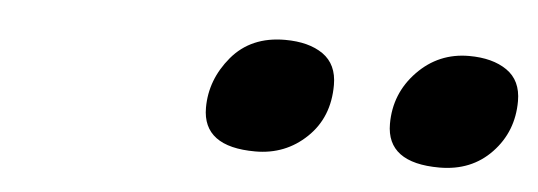

<svg xmlns="http://www.w3.org/2000/svg" viewBox="-27 -763 670 239"><g transform="rotate(5 308.5 -644.0)"><path d="M296.9 -573.2Q231 -573.2 231 -622.1Q231 -657.2 255.1 -686Q279.3 -714.8 321.8 -714.8Q351.6 -714.8 369.4 -702.4Q387.2 -689.9 387.2 -664.1Q387.2 -623.5 360.8 -598.4Q334.5 -573.2 296.9 -573.2ZM526.9 -573.2Q460.9 -573.2 460.9 -622.1Q460.9 -660.2 487.3 -687.5Q513.7 -714.8 551.8 -714.8Q581.1 -714.8 599.1 -702.4Q617.2 -689.9 617.2 -664.1Q617.2 -626 592 -599.6Q566.9 -573.2 526.9 -573.2Z"/></g></svg>

Font: IntelOne Mono Bold
Style: Italic
Weight: 700
Italic angle: -16°
Designer: Fred Shallcrass
Foundry: Frere-Jones Type LLC
Version: Version 1.200;hotconv 1.1.0;makeotfexe 2.6.0;FJTRelease1.2